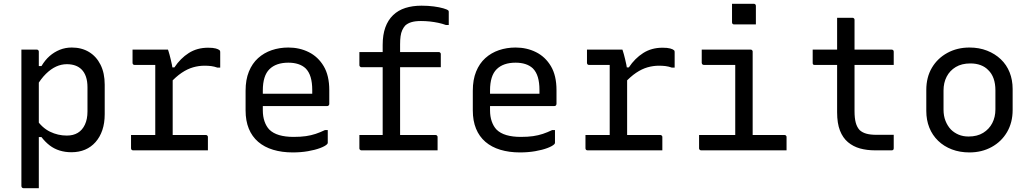

<svg xmlns="http://www.w3.org/2000/svg" viewBox="-20 -794 5440 1014"><path d="M93 -532Q108 -532 121 -532Q134 -532 147 -532Q160 -532 174 -532Q178 -532 180 -530.5Q182 -529 183.5 -527Q185 -525 185 -521Q185 -431 185 -341Q185 -251 185 -160.5Q185 -70 185 20Q185 110 185 200Q171 200 158 200Q145 200 132 200Q119 200 104 200Q101 200 98.5 198.5Q96 197 94.5 194.5Q93 192 93 189Q93 111 93 33.5Q93 -44 93 -121.5Q93 -199 93 -276.5Q93 -354 93 -431Q93 -457 93 -482Q93 -507 93 -532ZM359 -543Q411 -543 450 -519.5Q489 -496 511 -452Q533 -408 533 -347V-191Q533 -144 520.5 -107Q508 -70 484.5 -43.5Q461 -17 429 -3.5Q397 10 357 10Q324 10 295 1Q266 -8 242.5 -26Q219 -44 199 -70H171V-165Q202 -119 244 -98.5Q286 -78 333 -78Q367 -78 391 -92.5Q415 -107 428.5 -136Q442 -165 442 -205V-333Q442 -365 434 -388.5Q426 -412 411 -427Q397 -441 377.5 -448Q358 -455 333 -455Q304 -455 276.5 -442.5Q249 -430 222.5 -404Q196 -378 172 -337V-445H199Q218 -477 242 -498Q266 -519 295.5 -531Q325 -543 359 -543Z M800 -49V-95Q800 -111 800 -127Q800 -143 800 -159.5Q800 -176 800 -191Q800 -235 800 -278Q800 -321 800 -364.5Q800 -408 800 -451H785Q762 -451 737.5 -451Q713 -451 691 -451Q686 -451 683 -454Q680 -457 680 -462Q680 -480 680 -497Q680 -514 680 -532Q692 -532 706.5 -532Q721 -532 736 -532Q751 -532 767 -532Q783 -532 799.5 -532Q816 -532 833 -532Q850 -532 867 -532Q867 -532 869.5 -525Q872 -518 875 -506.5Q878 -495 881.5 -481Q885 -467 888 -452Q891 -437 892 -423Q892 -386 892 -339.5Q892 -293 892 -243Q892 -193 892 -142Q892 -91 892 -44ZM871 -438H901Q933 -486 977 -514Q1021 -542 1079 -542Q1105 -542 1119.5 -538Q1134 -534 1139 -529Q1142 -527 1142.5 -524Q1143 -521 1143 -517Q1143 -497 1143 -477Q1143 -457 1143 -437H1128Q1111 -443 1095 -445Q1079 -447 1060 -447Q1030 -447 1000 -438.5Q970 -430 939.5 -409.5Q909 -389 876 -353ZM672 -81H1067Q1071 -81 1073 -79.5Q1075 -78 1076.5 -76Q1078 -74 1078 -70Q1078 -58 1078 -46.5Q1078 -35 1078 -23.5Q1078 -12 1078 0H683Q678 0 675 -3Q672 -6 672 -11Q672 -23 672 -34.5Q672 -46 672 -57.5Q672 -69 672 -81Z M1503 -543Q1562 -543 1611 -518.5Q1660 -494 1689.5 -444.5Q1719 -395 1719 -318V-245Q1719 -242 1717.5 -239.5Q1716 -237 1714 -235.5Q1712 -234 1708 -234H1449Q1432 -234 1415 -234Q1398 -234 1382 -234H1352L1339 -299H1629Q1629 -304 1629 -309Q1629 -314 1629 -319Q1629 -358 1620.5 -386.5Q1612 -415 1594 -433Q1578 -448 1555 -455.5Q1532 -463 1503 -463Q1438 -463 1403 -428.5Q1368 -394 1368 -316V-211Q1368 -179 1377 -153Q1386 -127 1402 -110Q1422 -90 1454.5 -80.5Q1487 -71 1530 -71Q1568 -71 1595.5 -75Q1623 -79 1647 -87Q1671 -95 1696 -107H1711Q1711 -91 1711 -74Q1711 -57 1711 -40Q1711 -38 1710 -36Q1709 -34 1707 -32Q1697 -22 1670.5 -12Q1644 -2 1606.5 4.5Q1569 11 1526 11Q1469 11 1422.5 -3Q1376 -17 1343.5 -45Q1311 -73 1294 -114.5Q1277 -156 1277 -211V-315Q1277 -373 1294.5 -416Q1312 -459 1343 -487Q1374 -515 1415 -529Q1456 -543 1503 -543Z M2206 -764Q2241 -764 2271 -760Q2301 -756 2321.5 -750Q2342 -744 2347 -739Q2349 -738 2349.5 -735.5Q2350 -733 2350 -731Q2350 -714 2350 -696.5Q2350 -679 2350 -662H2335Q2316 -669 2294.5 -673.5Q2273 -678 2250.5 -680.5Q2228 -683 2203 -683Q2173 -683 2153 -677Q2133 -671 2120 -659Q2111 -649 2104.5 -635Q2098 -621 2095.5 -602.5Q2093 -584 2093 -560Q2093 -502 2093 -444Q2093 -386 2093 -327.5Q2093 -269 2093 -210.5Q2093 -152 2093 -94Q2093 -80 2093 -69Q2093 -58 2093 -43L2098 -27H2001Q2001 -80 2001 -133Q2001 -186 2001 -239Q2001 -292 2001 -345Q2001 -398 2001 -450.5Q2001 -503 2001 -557Q2001 -610 2015 -649Q2029 -688 2056 -714Q2083 -740 2121 -752Q2159 -764 2206 -764ZM1878 -519H2297Q2301 -519 2303 -517.5Q2305 -516 2306.5 -514Q2308 -512 2308 -508Q2308 -490 2308 -474Q2308 -458 2308 -439H1889Q1886 -439 1883.5 -440.5Q1881 -442 1879.5 -444.5Q1878 -447 1878 -450Q1878 -469 1878 -484.5Q1878 -500 1878 -519ZM1878 -81H2280Q2284 -81 2286 -79.5Q2288 -78 2289.5 -76Q2291 -74 2291 -70Q2291 -58 2291 -46.5Q2291 -35 2291 -24Q2291 -13 2291 0H1889Q1886 0 1883.5 -1.5Q1881 -3 1879.5 -5Q1878 -7 1878 -11Q1878 -24 1878 -35Q1878 -46 1878 -57.5Q1878 -69 1878 -81Z M2703 -543Q2762 -543 2811 -518.5Q2860 -494 2889.5 -444.5Q2919 -395 2919 -318V-245Q2919 -242 2917.5 -239.5Q2916 -237 2914 -235.5Q2912 -234 2908 -234H2649Q2632 -234 2615 -234Q2598 -234 2582 -234H2552L2539 -299H2829Q2829 -304 2829 -309Q2829 -314 2829 -319Q2829 -358 2820.5 -386.5Q2812 -415 2794 -433Q2778 -448 2755 -455.5Q2732 -463 2703 -463Q2638 -463 2603 -428.5Q2568 -394 2568 -316V-211Q2568 -179 2577 -153Q2586 -127 2602 -110Q2622 -90 2654.5 -80.5Q2687 -71 2730 -71Q2768 -71 2795.5 -75Q2823 -79 2847 -87Q2871 -95 2896 -107H2911Q2911 -91 2911 -74Q2911 -57 2911 -40Q2911 -38 2910 -36Q2909 -34 2907 -32Q2897 -22 2870.5 -12Q2844 -2 2806.5 4.5Q2769 11 2726 11Q2669 11 2622.5 -3Q2576 -17 2543.5 -45Q2511 -73 2494 -114.5Q2477 -156 2477 -211V-315Q2477 -373 2494.5 -416Q2512 -459 2543 -487Q2574 -515 2615 -529Q2656 -543 2703 -543Z M3200 -49V-95Q3200 -111 3200 -127Q3200 -143 3200 -159.5Q3200 -176 3200 -191Q3200 -235 3200 -278Q3200 -321 3200 -364.5Q3200 -408 3200 -451H3185Q3162 -451 3137.5 -451Q3113 -451 3091 -451Q3086 -451 3083 -454Q3080 -457 3080 -462Q3080 -480 3080 -497Q3080 -514 3080 -532Q3092 -532 3106.5 -532Q3121 -532 3136 -532Q3151 -532 3167 -532Q3183 -532 3199.5 -532Q3216 -532 3233 -532Q3250 -532 3267 -532Q3267 -532 3269.5 -525Q3272 -518 3275 -506.5Q3278 -495 3281.5 -481Q3285 -467 3288 -452Q3291 -437 3292 -423Q3292 -386 3292 -339.5Q3292 -293 3292 -243Q3292 -193 3292 -142Q3292 -91 3292 -44ZM3271 -438H3301Q3333 -486 3377 -514Q3421 -542 3479 -542Q3505 -542 3519.5 -538Q3534 -534 3539 -529Q3542 -527 3542.5 -524Q3543 -521 3543 -517Q3543 -497 3543 -477Q3543 -457 3543 -437H3528Q3511 -443 3495 -445Q3479 -447 3460 -447Q3430 -447 3400 -438.5Q3370 -430 3339.5 -409.5Q3309 -389 3276 -353ZM3072 -81H3467Q3471 -81 3473 -79.5Q3475 -78 3476.5 -76Q3478 -74 3478 -70Q3478 -58 3478 -46.5Q3478 -35 3478 -23.5Q3478 -12 3478 0H3083Q3078 0 3075 -3Q3072 -6 3072 -11Q3072 -23 3072 -34.5Q3072 -46 3072 -57.5Q3072 -69 3072 -81Z M3863 -56V-96Q3863 -117 3863 -138.5Q3863 -160 3863 -181Q3863 -208 3863 -235Q3863 -262 3863 -289Q3863 -316 3863 -343Q3863 -370 3863 -397Q3863 -424 3863 -451H3848Q3823 -451 3798 -451Q3773 -451 3748 -451Q3723 -451 3697 -451Q3694 -451 3691.5 -452.5Q3689 -454 3687.5 -456.5Q3686 -459 3686 -462Q3686 -480 3686 -497Q3686 -514 3686 -532Q3729 -532 3772 -532Q3815 -532 3858 -532Q3901 -532 3944 -532Q3948 -532 3950 -530.5Q3952 -529 3953.5 -527Q3955 -525 3955 -521Q3955 -473 3955 -425.5Q3955 -378 3955 -331Q3955 -284 3955 -237.5Q3955 -191 3955 -145.5Q3955 -100 3955 -56ZM3672 -81H4123Q4127 -81 4129 -79.5Q4131 -78 4132.5 -76Q4134 -74 4134 -70Q4134 -58 4134 -46.5Q4134 -35 4134 -23.5Q4134 -12 4134 0H3683Q3680 0 3677.5 -1.5Q3675 -3 3673.5 -5Q3672 -7 3672 -11Q3672 -23 3672 -34.5Q3672 -46 3672 -57.5Q3672 -69 3672 -81ZM3846 -774Q3860 -774 3874.5 -774Q3889 -774 3903.5 -774Q3918 -774 3932.5 -774Q3947 -774 3961 -774Q3966 -774 3969 -771Q3972 -768 3972 -763V-665Q3958 -665 3943.5 -665Q3929 -665 3914.5 -665Q3900 -665 3885.5 -665Q3871 -665 3857 -665Q3852 -665 3849 -668Q3846 -671 3846 -676Z M4272 -532H4689Q4694 -532 4697 -529Q4700 -526 4700 -521Q4700 -509 4700 -497.5Q4700 -486 4700 -475Q4700 -464 4700 -451H4283Q4280 -451 4278 -451.5Q4276 -452 4274.5 -453.5Q4273 -455 4272.5 -457Q4272 -459 4272 -462Q4272 -475 4272 -486Q4272 -497 4272 -508.5Q4272 -520 4272 -532ZM4700 -82Q4700 -65 4700 -47Q4700 -29 4700 -11Q4700 -6 4697.5 -3Q4695 0 4689 0Q4686 0 4676 0Q4666 0 4652.5 0Q4639 0 4626 0Q4613 0 4602 0Q4558 0 4522 -10Q4486 -20 4458.5 -43Q4431 -66 4416 -104.5Q4401 -143 4401 -201Q4401 -251 4401 -301Q4401 -351 4401 -400.5Q4401 -450 4401 -500Q4401 -550 4401 -600Q4401 -625 4401 -650Q4401 -675 4401 -700Q4422 -700 4442 -700Q4462 -700 4482 -700Q4486 -700 4488 -698.5Q4490 -697 4491.5 -695Q4493 -693 4493 -689Q4493 -629 4493 -569Q4493 -509 4493 -448.5Q4493 -388 4493 -327.5Q4493 -267 4493 -207Q4493 -170 4499.5 -146Q4506 -122 4520 -107Q4534 -94 4555.5 -88Q4577 -82 4608 -82Q4621 -82 4634 -82Q4647 -82 4660 -82Q4673 -82 4686 -82Z M5100 -543Q5151 -543 5193 -526.5Q5235 -510 5265.5 -481Q5296 -452 5312 -412Q5328 -372 5328 -324V-213Q5328 -147 5298.5 -96.5Q5269 -46 5217 -17.5Q5165 11 5100 11Q5049 11 5007 -5Q4965 -21 4934.5 -50.5Q4904 -80 4888 -120Q4872 -160 4872 -208V-319Q4872 -386 4901.5 -436Q4931 -486 4983 -514.5Q5035 -543 5100 -543ZM5105 -459Q5059 -459 5027.5 -440Q4996 -421 4979.5 -389Q4963 -357 4963 -316V-215Q4963 -182 4973.5 -155.5Q4984 -129 5002 -110Q5019 -93 5042.5 -83Q5066 -73 5095 -73Q5141 -73 5172.5 -92.5Q5204 -112 5220.5 -144Q5237 -176 5237 -216V-317Q5237 -352 5227.5 -379Q5218 -406 5199 -424Q5183 -441 5159 -450Q5135 -459 5105 -459Z"/></svg>

Font: Recursive Monospace
Style: Regular
Weight: 400
Version: Version 1.047